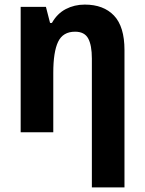

<svg xmlns="http://www.w3.org/2000/svg" viewBox="-20 -576 630 836"><path d="M380 240V-321Q380 -379 364 -408.5Q348 -438 307 -438Q254 -438 233 -394Q212 -350 212 -259V0H70V-546H180L198 -476H206Q229 -517 266.5 -536.5Q304 -556 349 -556Q431 -556 476.5 -508Q522 -460 522 -358V240Z"/></svg>

Font: Noto Sans SemiCondensed
Style: Bold
Weight: 700
Width: 4
Designer: Monotype Design Team
Foundry: Monotype Imaging Inc.
Version: Version 2.013; ttfautohint (v1.8.4.7-5d5b)